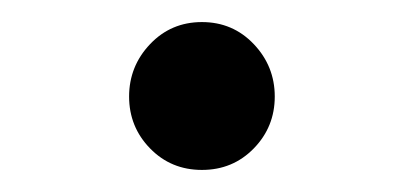

<svg xmlns="http://www.w3.org/2000/svg" viewBox="-20 -141 366 174"><path d="M163 -121Q191 -121 210 -101Q229 -81 229 -53.5Q229 -26 210 -6.5Q191 13 163 13Q135 13 116 -6.5Q97 -26 97 -53.5Q97 -81 116 -101Q135 -121 163 -121Z"/></svg>

Font: GenRyuMin TW R
Style: Regular
Weight: 400
Version: Version 1.501;PS 1;hotconv 16.6.51;makeotf.lib2.5.65220